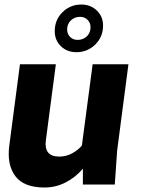

<svg xmlns="http://www.w3.org/2000/svg" viewBox="-20 -813 620 846"><path d="M434.1 -700.2Q434.1 -650.4 399.7 -616.7Q365.2 -583 316.9 -583Q275.4 -583 248.3 -609.4Q221.2 -635.7 221.2 -675.8Q221.2 -725.6 255.4 -759.3Q289.6 -793 337.9 -793Q379.4 -793 406.7 -766.6Q434.1 -740.2 434.1 -700.2ZM378.9 -692.9Q378.9 -712.9 365.7 -725.8Q352.5 -738.8 333 -738.8Q308.6 -738.8 292.2 -723.1Q275.9 -707.5 275.9 -683.1Q275.9 -663.1 289.1 -650.1Q302.2 -637.2 321.8 -637.2Q346.2 -637.2 362.5 -652.8Q378.9 -668.5 378.9 -692.9ZM67.9 -529.8H226.1L182.1 -194.8Q172.9 -123 241.2 -123Q272 -123 298.8 -137.9Q325.7 -152.8 340.8 -171.9L388.2 -529.8H545.9L496.1 -148.9L485.8 0H345.2V-69.8Q313.5 -32.2 269.8 -9.5Q226.1 13.2 175.8 13.2Q85 13.2 47.4 -37.1Q9.8 -87.4 21 -171.9Z"/></svg>

Font: Cooper Hewitt
Style: Bold Italic
Weight: 712
Designer: Village Type and Design LLC
Foundry: Cooper Hewitt Smithsonian Design Museum
Version: 1.000